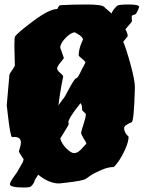

<svg xmlns="http://www.w3.org/2000/svg" viewBox="-20 -797 639 854"><path d="M284 -252 286 -246Q286 -241 248 -181Q255 -156 276 -136Q297 -116 308.5 -116Q320 -116 328 -122Q338 -128 354 -147L363 -157Q364 -158 364 -160Q364 -162 352.5 -180.5Q341 -199 341 -206Q341 -213 351.5 -244.5Q362 -276 362 -290L346 -306Q345 -307 345 -312V-314Q345 -331 338 -338Q284 -271 284 -252ZM248 -585 264 -539Q264 -537 249 -519Q234 -501 234 -492.5Q234 -484 247.5 -473Q261 -462 261 -456Q246 -383 240 -328Q261 -359 262 -359H263Q269 -368 282.5 -393.5Q296 -419 305.5 -434Q315 -449 319 -449Q323 -449 328.5 -458Q334 -467 340.5 -481Q347 -495 351 -501L360 -519Q358 -526 344 -536.5Q330 -547 330 -551Q330 -577 344 -610L349 -621Q349 -633 322 -648L313 -653Q296 -653 272 -628.5Q248 -604 248 -585ZM532 -227Q532 -207 552 -189Q552 -167 537 -133.5Q522 -100 505.5 -77Q489 -54 484 -54Q461 -54 430.5 -41Q400 -28 381 -15L362 -2Q352 7 270 16L243 19Q198 19 150 -20Q134 4 134 5Q134 16 118 32Q113 37 85 37Q24 37 24 22Q24 13 48 -20L56 -31Q77 -69 80 -73.5Q83 -78 85 -89Q64 -120 64 -123Q64 -126 68.5 -139Q73 -152 73 -164Q73 -188 42 -188L34 -187Q26 -187 14 -294L10 -329L22 -465Q22 -468 34 -485Q46 -502 46 -506L44 -592Q44 -631 47 -635Q60 -653 130 -705Q200 -757 235 -757Q242 -774 250 -774Q300 -777 366.5 -777Q433 -777 444 -766Q446 -763 451 -759Q466 -747 476 -737Q482 -754 501 -771Q507 -777 553 -777Q599 -777 599 -766Q588 -735 581 -733Q569 -730 566 -726V-719Q566 -709 567 -705V-704Q567 -699 554 -686L542 -672L538 -666Q548 -649 548 -636L528 -611Q539 -588 559.5 -514.5Q580 -441 580 -409Q576 -253 565 -253Q532 -240 532 -227Z"/></svg>

Font: Piedra
Style: Regular
Weight: 400
Designer: Angel Koziupa & Ale Paul
Foundry: Angel Koziupa and Alejandro Paul
Version: Version 1.000